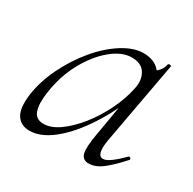

<svg xmlns="http://www.w3.org/2000/svg" viewBox="-104 -516 640 636"><g transform="rotate(30 216.0 -198.0)"><path d="M80 13Q48 13 31.5 -11Q15 -35 22 -91Q30 -146 56.5 -200.5Q83 -255 120.5 -300Q158 -345 200.5 -372Q243 -399 282 -399Q300 -399 317 -392.5Q334 -386 346 -371Q358 -356 360 -332L322 -357Q333 -359 349 -373.5Q365 -388 368 -407Q370 -410 375.5 -409Q381 -408 380 -406L322 -89Q312 -28 338 -28Q350 -28 368 -41.5Q386 -55 408 -77Q411 -80 415 -76Q419 -72 416 -69Q383 -32 356.5 -11.5Q330 9 304 9Q281 9 275.5 -12.5Q270 -34 280 -89L304 -229L320 -246Q289 -172 248.5 -113Q208 -54 164.5 -20.5Q121 13 80 13ZM109 -30Q138 -30 169.5 -52.5Q201 -75 230.5 -112Q260 -149 282 -194Q304 -239 313 -283Q321 -318 305.5 -343Q290 -368 251 -367Q215 -366 176.5 -334Q138 -302 108.5 -248.5Q79 -195 69 -127Q62 -80 71 -55Q80 -30 109 -30Z"/></g></svg>

Font: Cormorant Light
Style: Italic
Weight: 300
Italic angle: -10°
Designer: Christian Thalmann (Catharsis Fonts)
Foundry: Catharsis Fonts
Version: Version 4.000